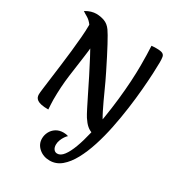

<svg xmlns="http://www.w3.org/2000/svg" viewBox="-257 -959 1333 1449"><g transform="rotate(30 410.0 -234.5)"><path d="M400 334Q344 334 305.5 300.5Q267 267 267 218Q267 188 281 160.5Q295 133 322 115.5Q349 98 387 98Q396 98 407 99.5Q418 101 428 105Q419 112 408 128Q397 144 389 164.5Q381 185 381 205Q381 230 392.5 245Q404 260 423 260Q452 260 477.5 226.5Q503 193 525 134Q547 75 564.5 -0.5Q582 -76 595.5 -160Q609 -244 618.5 -329.5Q628 -415 632.5 -492.5Q637 -570 637 -632Q637 -679 636 -721.5Q635 -764 633 -801Q641 -802 654 -802.5Q667 -803 676 -803Q714 -803 729 -795Q744 -787 747 -769.5Q750 -752 750 -724Q750 -690 747 -627Q744 -564 737 -482Q730 -400 717.5 -309Q705 -218 686.5 -126.5Q668 -35 641.5 47.5Q615 130 580 194.5Q545 259 500.5 296.5Q456 334 400 334ZM199 5Q161 5 137.5 0Q114 -5 101.5 -14Q89 -23 84.5 -34Q80 -45 80 -58Q80 -71 85 -110Q90 -149 97.5 -206.5Q105 -264 113.5 -330Q122 -396 129.5 -463.5Q137 -531 142 -591.5Q147 -652 147 -695Q147 -733 143.5 -757Q140 -781 133 -796Q184 -783 208.5 -762.5Q233 -742 240.5 -715.5Q248 -689 248 -657Q248 -576 235 -485Q222 -394 208.5 -292.5Q195 -191 195 -78Q195 -57 196.5 -36Q198 -15 199 5ZM627 0Q597 0 573 -7Q549 -14 527.5 -32.5Q506 -51 483 -86Q471 -105 449.5 -147Q428 -189 400 -246Q372 -303 340 -367Q308 -431 274.5 -494Q241 -557 209 -611.5Q177 -666 148 -703Q125 -734 99.5 -748.5Q74 -763 60 -773Q86 -789 109.5 -795.5Q133 -802 152 -802Q190 -802 224 -789.5Q258 -777 283 -742Q301 -717 339.5 -645.5Q378 -574 434 -461Q466 -397 497.5 -326.5Q529 -256 561 -191.5Q593 -127 627 -81Z"/></g></svg>

Font: Merienda
Style: Bold
Weight: 700
Designer: Eduardo Rodriguez Tunni
Foundry: Eduardo Rodriguez Tunni
Version: Version 2.001